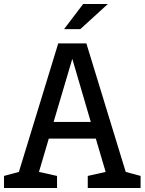

<svg xmlns="http://www.w3.org/2000/svg" viewBox="-28 -936 720 956"><path d="M262 -720H402L598 -80L672 -60V0H409V-60L498 -80L449 -246H215L166 -80L256 -60V0H-8V-60L66 -80ZM239 -329H424L332 -643ZM386 -916H509L372 -791H291Z"/></svg>

Font: Hermeneus One
Style: Regular
Weight: 400
Designer: Rodrigo Fuenzalida, Pablo Impallari
Foundry: Pablo Impallari, Rodrigo Fuenzalida
Version: Version 1.002; ttfautohint (v0.93) -l 8 -r 50 -G 200 -x 14 -